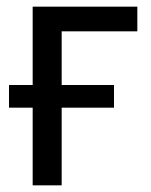

<svg xmlns="http://www.w3.org/2000/svg" viewBox="-20 -556 452 576"><path d="M392 -536V-462H165V-301H322V-233H165V0H78V-233H7V-301H78V-536Z"/></svg>

Font: Noto Sans Display
Style: Regular
Weight: 400
Designer: Monotype Design Team
Foundry: Monotype Imaging Inc.
Version: Version 2.003